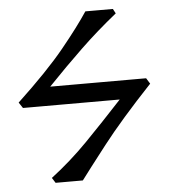

<svg xmlns="http://www.w3.org/2000/svg" viewBox="-47 -658 619 702"><g transform="rotate(-5 262.0 -307.5)"><path d="M34 -283 20 -304Q133 -410 195 -486Q257 -562 292 -615Q309 -615 340 -615Q371 -615 393 -615L402 -598Q330 -540 268 -480.5Q206 -421 140 -352Q177 -352 225.5 -352Q274 -352 325 -352Q376 -352 420.5 -352Q465 -352 492 -352L505 -331Q390 -209 322.5 -122Q255 -35 229 0Q211 0 182 0Q153 0 129 0L117 -19Q189 -74 252 -138.5Q315 -203 389 -283Q374 -283 342.5 -283Q311 -283 270.5 -283Q230 -283 188.5 -283Q147 -283 112 -283Q77 -283 55.5 -283Q34 -283 34 -283Z"/></g></svg>

Font: ChillKai
Style: Regular
Weight: 400
Designer: ChillType
Foundry: 寒蝉字型
Version: Version 2.000